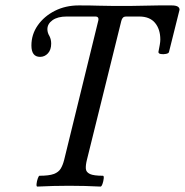

<svg xmlns="http://www.w3.org/2000/svg" viewBox="-20 -686 683 709"><path d="M118 3Q114 3 115 -7Q116 -17 119.5 -27Q123 -37 126 -37Q161 -37 178.5 -43.5Q196 -50 204 -63Q212 -76 217 -96L342 -606Q348 -625 332 -625H226Q193 -625 174 -611.5Q155 -598 155 -578Q155 -565 163 -552Q169 -540 169 -525Q169 -502 157 -489Q145 -476 128 -476Q96 -476 96 -518Q96 -559 119.5 -592.5Q143 -626 182.5 -646Q222 -666 271 -666Q316 -666 343.5 -665Q371 -664 402 -664Q431 -664 458 -664Q485 -664 512 -665Q540 -666 566 -666Q592 -666 614 -666Q643 -666 643 -650L604 -494Q603 -489 593 -487Q583 -485 574 -486.5Q565 -488 565 -494Q568 -509 570 -520.5Q572 -532 572 -540Q572 -578 552.5 -601.5Q533 -625 494 -625H445Q432 -625 428 -609L301 -96Q296 -76 297 -63Q298 -50 312 -43.5Q326 -37 360 -37Q364 -37 363 -27Q362 -17 358.5 -7Q355 3 351 3Q294 0 235 0Q177 0 118 3Z"/></svg>

Font: Junicode Two Beta Condensed Medium
Style: Italic
Weight: 500
Width: 3
Italic angle: -9°
Version: Version 1.053; ttfautohint (v1.8.4)